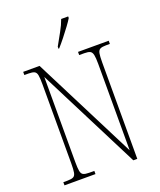

<svg xmlns="http://www.w3.org/2000/svg" viewBox="-166 -1033 944 1135"><g transform="rotate(-20 305.5 -465.5)"><path d="M40 0V-20H66Q91 -20 103 -26Q115 -32 118.5 -51Q122 -70 122 -108V-606Q122 -645 118.5 -663.5Q115 -682 103 -688Q91 -694 66 -694H40V-714H143L473 -63V-606Q473 -645 469 -663.5Q465 -682 453.5 -688Q442 -694 417 -694H385V-714H578V-694H554Q529 -694 517 -688Q505 -682 501.5 -663.5Q498 -645 498 -606V0H473L147 -643V-108Q147 -70 150.5 -51Q154 -32 166 -26Q178 -20 203 -20H235V0ZM283 -784Q305 -824 325.5 -860.5Q346 -897 358 -931H402V-921Q392 -904 372 -877Q352 -850 329.5 -821.5Q307 -793 287 -771H283Z"/></g></svg>

Font: Noto Serif Thai Condensed Thin
Style: Regular
Weight: 100
Width: 3
Designer: Monotype Design Team
Foundry: Monotype Imaging Inc.
Version: Version 2.001; ttfautohint (v1.8.4.7-5d5b)